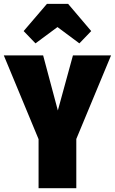

<svg xmlns="http://www.w3.org/2000/svg" viewBox="-38 -986 602 1006"><path d="M147.9 -758.8 85.9 -823.2 208 -965.8H318.8L439.9 -823.2L377.9 -758.8L263.2 -844.2ZM543.9 -695.8 361.8 -257.8V0H164.1V-256.8L-18.1 -695.8H188L265.1 -407.2L344.2 -695.8Z"/></svg>

Font: Fira Sans Compressed Heavy
Style: Regular
Weight: 900
Width: 1
Designer: Carrois Corporate & Edenspiekermann AG
Foundry: Carrois Corporate GbR & Edenspiekermann AG
Version: Version 4.203;PS 004.203;hotconv 1.0.88;makeotf.lib2.5.64775